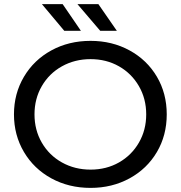

<svg xmlns="http://www.w3.org/2000/svg" viewBox="-20 -907 880 935"><path d="M230 -38.5C286.7 -7.5 350.3 8 421 8C491 8 554.3 -7.5 611 -38.5C667.7 -69.5 712 -112.2 744 -166.5C776 -220.8 792 -282 792 -350C792 -418 776 -479.2 744 -533.5C712 -587.8 667.7 -630.5 611 -661.5C554.3 -692.5 491 -708 421 -708C350.3 -708 286.7 -692.5 230 -661.5C173.3 -630.5 128.8 -587.7 96.5 -533C64.2 -478.3 48 -417.3 48 -350C48 -282.7 64.2 -221.7 96.5 -167C128.8 -112.3 173.3 -69.5 230 -38.5ZM559.5 -116C518.5 -92.7 472.3 -81 421 -81C369.7 -81 323.2 -92.7 281.5 -116C239.8 -139.3 207.2 -171.5 183.5 -212.5C159.8 -253.5 148 -299.3 148 -350C148 -400.7 159.8 -446.5 183.5 -487.5C207.2 -528.5 239.8 -560.7 281.5 -584C323.2 -607.3 369.7 -619 421 -619C472.3 -619 518.5 -607.3 559.5 -584C600.5 -560.7 632.8 -528.5 656.5 -487.5C680.2 -446.5 692 -400.7 692 -350C692 -299.3 680.2 -253.5 656.5 -212.5C632.8 -171.5 600.5 -139.3 559.5 -116ZM184 -887 293 -757H374L285 -887ZM357 -887 468 -757H549L459 -887Z"/></svg>

Font: ICO Headline
Style: Regular
Weight: 500
Designer: Julieta Ulanovsky
Foundry: Julieta Ulanovsky
Version: Version 7.200